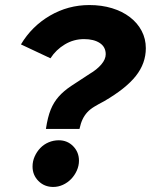

<svg xmlns="http://www.w3.org/2000/svg" viewBox="-20 -730 598 761"><path d="M393 -329Q370 -317 353.5 -307Q337 -297 326 -285Q315 -273 307.5 -257.5Q300 -242 295 -219H162Q169 -266 181 -295.5Q193 -325 213 -347.5Q233 -370 262.5 -389.5Q292 -409 335 -437Q364 -454 381.5 -474.5Q399 -495 399 -515Q399 -544 375.5 -559.5Q352 -575 313 -575Q272 -575 237 -554Q202 -533 180 -499Q151 -513 121.5 -526.5Q92 -540 63 -554Q106 -626 178 -668Q250 -710 334 -710Q383 -710 424 -697.5Q465 -685 495 -662Q525 -639 541.5 -607.5Q558 -576 558 -539Q558 -479 518.5 -429Q479 -379 393 -329ZM213 -174Q247 -174 270 -150.5Q293 -127 293 -93Q293 -73 284.5 -54Q276 -35 262 -20.5Q248 -6 229.5 2.5Q211 11 191 11Q156 11 132.5 -12.5Q109 -36 109 -70Q109 -91 117.5 -110Q126 -129 140 -143.5Q154 -158 173 -166Q192 -174 213 -174Z"/></svg>

Font: Rosa Sans Black
Style: Italic
Weight: 900
Italic angle: -12°
Designer: Pentagram / MCKL
Foundry: Pentagram / MCKL
Version: Version 1.005;September 16, 2019;FontCreator 11.5.0.2425 64-